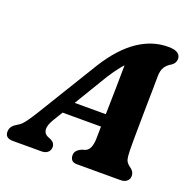

<svg xmlns="http://www.w3.org/2000/svg" viewBox="-152 -841 972 968"><g transform="rotate(20 334.0 -357.0)"><path d="M172 -170Q150 -133.5 152 -111.5Q154 -89.5 173.5 -80.5L193 -72.5Q205.5 -65.5 210.2 -57.2Q215 -49 215 -40.5Q215 -21.5 202.5 -10.8Q190 0 169 0H15.5Q-26 0 -26 -34.5Q-26 -49.5 -18.2 -61.5Q-10.5 -73.5 14 -87.5Q30.5 -96.5 49.5 -123Q68.5 -149.5 88.5 -182.5L285.5 -504.5Q353 -611 429.2 -662.5Q505.5 -714 589.5 -714Q627 -714 642 -702.5Q657 -691 657 -673.5Q657 -650.5 636 -636Q615 -624.5 602.8 -606.2Q590.5 -588 590.5 -552.5Q590.5 -524.5 589.8 -482Q589 -439.5 588.2 -391Q587.5 -342.5 587 -295.8Q586.5 -249 586.2 -212.2Q586 -175.5 586.5 -157Q587 -123.5 592 -107Q597 -90.5 621 -74.5Q639.5 -60 639.5 -39Q639.5 -22 627.2 -11Q615 0 593 0H360.5Q339 0 331 -10.2Q323 -20.5 323 -35Q323 -50 331.8 -60Q340.5 -70 357.5 -77.5L374.5 -82.5Q391.5 -89 399.2 -108Q407 -127 407.5 -155.5Q407.5 -168 408 -184.5Q408.5 -201 408.5 -220H202.5ZM350.5 -465 243 -287H410Q411.5 -351 412.8 -422Q414 -493 414.5 -551Q401.5 -537 385.8 -516.2Q370 -495.5 350.5 -465Z"/></g></svg>

Font: Fraunces 9pt Soft
Style: Bold Italic
Weight: 700
Italic angle: -16°
Version: Version 1.000;[b76b70a41]